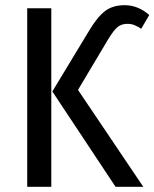

<svg xmlns="http://www.w3.org/2000/svg" viewBox="-20 -721 596 741"><path d="M182 -368 323 -601Q355 -655 385 -678Q415 -701 461 -701Q513 -701 556 -663L525 -610Q511 -619 499 -624Q487 -629 471 -629Q450 -629 435 -617.5Q420 -606 399 -572L281 -374L533 0H426ZM178 0H85V-689H178Z"/></svg>

Font: Fira Sans Condensed
Style: Regular
Weight: 400
Width: 3
Designer: bBox Type GmbH & Carrois Corporate GbR & Edenspiekermann AG
Foundry: bBox Type GmbH & Carrois Corporate GbR & Edenspiekermann AG
Version: Version 4.301